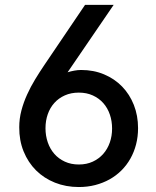

<svg xmlns="http://www.w3.org/2000/svg" viewBox="-20 -747 633 777"><path d="M57.9 -232.2Q57.9 -266.7 66.6 -299.7Q75.3 -332.7 89.7 -364.3Q104 -396 122.2 -425.8Q140.3 -455.6 159.1 -483.3L324.2 -727.3H440L253.6 -454.5Q266.3 -458.5 280.4 -461.1Q294.4 -463.8 308.6 -463.8Q359 -463.8 401.3 -446Q443.5 -428.3 474.1 -396.8Q504.6 -365.4 521.7 -322.3Q538.7 -279.1 538.7 -228.3Q538.7 -193.9 530.7 -162.8Q522.7 -131.7 507.8 -105.3Q492.9 -78.8 471.6 -57.5Q450.3 -36.2 423.7 -21.3Q397 -6.4 365.6 1.8Q334.2 9.9 299 9.9Q246.8 9.9 202.4 -7.8Q158 -25.6 125.9 -57.5Q93.8 -89.5 75.6 -134.1Q57.5 -178.6 57.9 -232.2ZM299 -81.3Q330.6 -81.3 355.5 -92.9Q380.3 -104.4 397.7 -124.1Q415.1 -143.8 424.4 -170.3Q433.6 -196.7 433.6 -226.6Q433.6 -257.1 424.5 -283.6Q415.5 -310 398.1 -329.7Q380.7 -349.4 355.6 -360.8Q330.6 -372.2 299 -372.2Q267.4 -372.2 242.4 -361Q217.3 -349.8 199.9 -330.4Q182.5 -311.1 173.3 -284.8Q164.1 -258.5 164.1 -228Q164.1 -197.8 173.3 -171Q182.5 -144.2 199.9 -124.3Q217.3 -104.4 242.4 -92.9Q267.4 -81.3 299 -81.3Z"/></svg>

Font: Inter P Medium
Style: Regular
Weight: 500
Designer: Rasmus Andersson
Foundry: rsms
Version: Version 3.018;git-588b23468